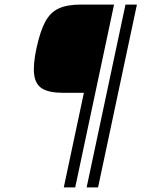

<svg xmlns="http://www.w3.org/2000/svg" viewBox="-20 -820 640 840"><path d="M259 0 347 -414H255Q196 -414 165.5 -432Q135 -450 129.5 -493.5Q124 -537 140 -611Q156 -684 178 -725Q200 -766 237 -783Q274 -800 333 -800H479L309 0ZM359 0 529 -800H579L409 0Z"/></svg>

Font: Victor Mono Thin
Style: Italic
Weight: 100
Italic angle: -12°
Monospace: yes
Designer: Rune Bjørnerås
Version: Version 1.561;gftools[0.9.30]